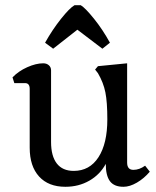

<svg xmlns="http://www.w3.org/2000/svg" viewBox="-20 -704 597 737"><path d="M153 -540Q181 -590 214 -631.5Q247 -673 266 -684H290Q307 -674 340.5 -632.5Q374 -591 402 -540L373 -517L277 -590L184 -517ZM94 -137V-363Q94 -385 76 -385H35L28 -407Q51 -431 84.5 -446Q118 -461 146 -461Q159 -461 167.5 -453.5Q176 -446 176 -434V-159Q176 -105 198 -76.5Q220 -48 263 -48Q324 -48 358 -100.5Q392 -153 392 -246Q392 -312 384.5 -349.5Q377 -387 356 -423L345 -437L356 -450L468 -461V-80Q468 -52 492 -52Q515 -52 537 -68L555 -45Q533 -19 505.5 -3Q478 13 454 13Q418 13 402 -8.5Q386 -30 386 -75Q364 -34 323 -10.5Q282 13 231 13Q166 13 130 -26.5Q94 -66 94 -137Z"/></svg>

Font: Kurale
Style: Regular
Weight: 400
Designer: Eduardo Rodriguez Tunni
Foundry: Eduardo Rodriguez Tunni
Version: Version 2.000